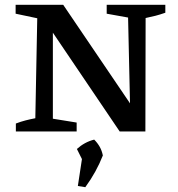

<svg xmlns="http://www.w3.org/2000/svg" viewBox="-20 -547 741 799"><path d="M424 -527H668V-494Q645 -486 627.5 -481.5Q610 -477 586 -472L585 0H478L200 -411V-53L299 -37V0H46V-33Q67 -41 86.5 -46Q106 -51 127 -55L135 -471L45 -490V-527H243L521 -117L513 -474L424 -490ZM304 227 321 115 300 73Q332 44 372 34Q386 48 395 64Q404 80 408 100Q381 169 335 232Z"/></svg>

Font: Piazzolla SC Medium
Style: Regular
Weight: 500
Designer: Juan Pablo del Peral
Foundry: Huerta Tipografica
Version: Version 1.330